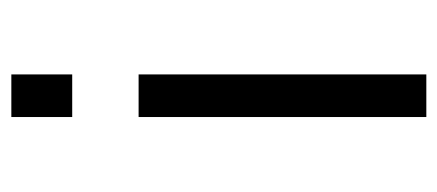

<svg xmlns="http://www.w3.org/2000/svg" viewBox="-242 -548 790 347"><g transform="rotate(-90 153.5 -375.0)"><path d="M115 0V-520H192V0ZM115 -640V-750H192V-640Z"/></g></svg>

Font: M PLUS 1p
Style: Regular
Weight: 400
Version: Version 1.062